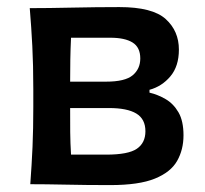

<svg xmlns="http://www.w3.org/2000/svg" viewBox="-20 -520 580 542"><path d="M65.5 0Q69.5 -54.5 71.8 -105.2Q74 -156 74 -218V-268Q74 -337 71.2 -390Q68.5 -443 64 -497Q114.5 -497 183.5 -498.5Q252.5 -500 317 -500Q410.5 -500 447.8 -466.2Q485 -432.5 485 -380Q485 -333 461 -304.5Q437 -276 402 -266.5V-258.5Q425.5 -253 447.5 -240.2Q469.5 -227.5 483.8 -203Q498 -178.5 498 -138Q498 -97.5 480 -65.8Q462 -34 417.2 -15.8Q372.5 2.5 291 2.5Q223 2.5 165.2 1.2Q107.5 0 65.5 0ZM180.5 -413.5Q179 -381.5 178.5 -352Q178 -322.5 178 -289.5H279.5Q333 -289.5 354.5 -307.5Q376 -325.5 376 -355Q376 -386.5 354.2 -400Q332.5 -413.5 291.5 -413.5ZM180.5 -83.5H280Q342 -83.5 366.2 -100Q390.5 -116.5 390.5 -149.5Q390.5 -184 364.8 -199.5Q339 -215 288 -215H178Q178 -178 178.2 -147Q178.5 -116 180.5 -83.5Z"/></svg>

Font: Commissioner Flair Medium
Style: Regular
Weight: 500
Designer: Kostas Bartsokas
Foundry: Kostas Bartsokas
Version: Version 1.000; ttfautohint (v1.8.3)